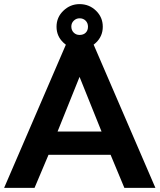

<svg xmlns="http://www.w3.org/2000/svg" viewBox="-27 -914 776 934"><path d="M511 -161 578 0H729L425 -705H297L-7 0H141L209 -161ZM360 -540 467 -274H253ZM473 -784Q473 -830 440 -862Q407 -894 360 -894Q315 -894 281.5 -862Q248 -830 248 -784Q248 -738 281.5 -706.5Q315 -675 360 -675Q407 -675 440 -706.5Q473 -738 473 -784ZM401 -784Q401 -766 390 -755Q379 -744 360 -744Q343 -744 331.5 -755.5Q320 -767 320 -785Q320 -802 332 -813.5Q344 -825 360 -825Q378 -825 389.5 -813.5Q401 -802 401 -784Z"/></svg>

Font: Geom SemiBold
Style: Bold
Weight: 600
Version: Version 1.102